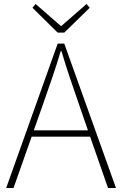

<svg xmlns="http://www.w3.org/2000/svg" viewBox="-20 -945 614 965"><path d="M270 -781 143 -906 159 -925 285 -815H289L415 -925L431 -906L303 -781ZM11 0 270 -726H303L563 0H523L433 -258H139L48 0ZM150 -290H422L372 -435Q349 -501 329 -560.5Q309 -620 289 -688H285Q265 -620 244.5 -560.5Q224 -501 201 -435Z"/></svg>

Font: Source Han Sans SC ExtraLight
Style: Regular
Weight: 250
Designer: Ryoko NISHIZUKA 西塚涼子 (kana, bopomofo & ideographs); Paul D. Hunt (Latin, Greek & Cyrillic); Sandoll Communications 산돌커뮤니
Foundry: Adobe
Version: Version 2.004;hotconv 1.0.118;makeotfexe 2.5.65603